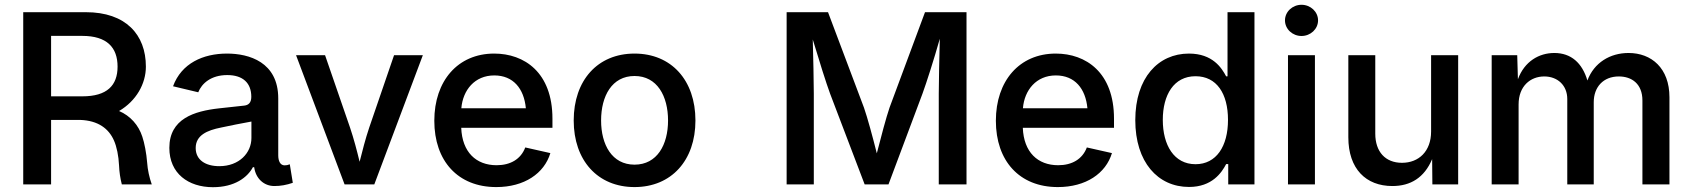

<svg xmlns="http://www.w3.org/2000/svg" viewBox="-20 -779 7142 811"><path d="M78.1 0H195.8V-272.5H317.9C395 -270 439.5 -235.4 461.4 -185.5C473.1 -159.2 481 -120.6 482.9 -79.6C483.9 -53.7 487.8 -25.9 494.6 0H621.1C610.8 -28.8 603.5 -62.5 601.6 -91.8C598.6 -131.8 589.8 -176.3 581.1 -201.7C565.4 -250.5 530.3 -290 482.9 -310.1C555.2 -352.5 596.2 -424.8 596.2 -497.6C596.2 -633.3 510.7 -727.5 342.8 -727.5H78.1ZM195.8 -372.1V-627.4H327.6C432.1 -627.4 476.6 -578.1 476.6 -497.6C476.6 -418 432.1 -372.1 328.1 -372.1Z M879.4 11.7C971.2 11.7 1025.4 -29.8 1048.3 -72.8H1053.7C1060.1 -24.4 1095.2 6.8 1138.7 6.8C1165.5 6.8 1189.9 2.4 1216.8 -6.8L1204.1 -85C1194.8 -81.5 1189.9 -80.6 1182.1 -80.6C1163.6 -80.6 1155.3 -99.1 1155.3 -123V-363.3C1155.3 -517.1 1031.7 -552.7 939 -552.7C837.9 -552.7 746.6 -511.7 710.9 -414.6L817.4 -389.2C832 -426.3 871.1 -461.9 939.9 -461.9C1006.3 -461.9 1041.5 -428.2 1041.5 -370.1C1041.5 -343.8 1028.3 -335 1012.2 -333C986.8 -330.1 955.1 -327.1 904.8 -321.3C800.8 -309.6 695.3 -277.8 695.3 -154.3C695.3 -46.4 775.4 11.7 879.4 11.7ZM906.2 -77.1C848.6 -77.1 806.6 -103 806.6 -153.8C806.6 -207.5 854.5 -228.5 913.6 -240.2C951.2 -248.5 1002 -258.3 1042 -265.6V-196.3C1042 -133.3 990.7 -77.1 906.2 -77.1Z M1435.5 0H1561L1766.1 -545.9H1644.5L1539.6 -240.2C1523.4 -191.9 1511.2 -144 1499 -95.7C1487.3 -144 1474.6 -192.4 1458.5 -240.2L1353 -545.9H1230.5Z M2076.2 11.2C2194.8 11.2 2278.8 -46.4 2304.7 -132.3L2198.7 -156.2C2180.2 -106.9 2136.2 -81.1 2077.6 -81.1C1991.2 -81.1 1932.1 -136.2 1928.2 -239.3H2313.5V-277.8C2313.5 -473.1 2194.8 -552.7 2067.4 -552.7C1913.6 -552.7 1814.5 -437 1814.5 -269C1814.5 -99.1 1914.1 11.2 2076.2 11.2ZM1928.7 -321.8C1935.1 -398.4 1984.9 -460.4 2067.9 -460.4C2147.9 -460.4 2193.4 -404.8 2201.2 -321.8Z M2660.2 11.2C2815.9 11.2 2917.5 -101.6 2917.5 -270C2917.5 -439.9 2815.9 -552.7 2660.2 -552.7C2504.4 -552.7 2403.3 -439.9 2403.3 -270C2403.3 -101.6 2504.4 11.2 2660.2 11.2ZM2660.2 -83.5C2564.9 -83.5 2519 -168 2519 -270C2519 -373.5 2564.9 -458 2660.2 -458C2755.9 -458 2801.8 -373 2801.8 -270C2801.8 -168 2755.9 -83.5 2660.2 -83.5Z M3302.7 0H3417.5V-383.3C3417.5 -438.5 3415 -534.2 3413.1 -612.3C3440.4 -521.5 3469.7 -428.2 3486.3 -383.3L3632.3 0H3732.9L3876.5 -383.3C3893.6 -430.2 3924.3 -525.9 3949.7 -615.2C3947.8 -532.7 3945.3 -437.5 3945.3 -383.3V0H4062.5V-727.5H3887.2L3737.3 -324.2C3723.1 -282.7 3700.7 -198.2 3683.6 -131.3C3666.5 -199.7 3643.6 -283.7 3629.4 -324.2L3477.5 -727.5H3302.7Z M4448.2 11.2C4566.9 11.2 4650.9 -46.4 4676.8 -132.3L4570.8 -156.2C4552.2 -106.9 4508.3 -81.1 4449.7 -81.1C4363.3 -81.1 4304.2 -136.2 4300.3 -239.3H4685.5V-277.8C4685.5 -473.1 4566.9 -552.7 4439.5 -552.7C4285.6 -552.7 4186.5 -437 4186.5 -269C4186.5 -99.1 4286.1 11.2 4448.2 11.2ZM4300.8 -321.8C4307.1 -398.4 4356.9 -460.4 4439.9 -460.4C4520 -460.4 4565.4 -404.8 4573.2 -321.8Z M5002.4 10.7C5099.6 10.7 5140.1 -49.3 5159.2 -85.9H5168V0H5278.8V-727.5H5165V-456.5H5159.2C5140.6 -491.7 5102.5 -552.7 5002 -552.7C4872.6 -552.7 4775.4 -450.7 4775.4 -271.5C4775.4 -94.2 4870.6 10.7 5002.4 10.7ZM5029.8 -85.4C4939 -85.4 4891.6 -166 4891.6 -272.5C4891.6 -377.9 4938 -457 5029.8 -457C5119.1 -457 5167 -383.8 5167 -272.5C5167 -161.1 5117.7 -85.4 5029.8 -85.4Z M5420.4 0H5534.2V-545.9H5420.4ZM5477.5 -627C5515.6 -627 5547.4 -656.2 5547.4 -692.9C5547.4 -729.5 5515.6 -758.8 5477.5 -758.8C5439.5 -758.8 5407.7 -729.5 5407.7 -692.9C5407.7 -656.2 5439.5 -627 5477.5 -627Z M5861.3 6.8C5938 6.8 5996.1 -28.3 6029.3 -106.9L6030.3 0H6139.2V-545.9H6024.9V-223.6C6024.9 -139.6 5972.7 -91.3 5901.9 -91.3C5832 -91.3 5789.1 -137.7 5789.1 -214.4V-545.9H5675.3V-199.2C5675.3 -65.4 5750 6.8 5861.3 6.8Z M6280.8 0H6394.5V-337.9C6394.5 -415 6444.3 -456.1 6502.9 -456.1C6559.1 -456.1 6600.1 -418.5 6600.1 -360.8V0H6711.9V-347.2C6711.9 -411.1 6752 -456.1 6817.9 -456.1C6872.1 -456.1 6917.5 -425.3 6917.5 -354.5V0H7031.7V-368.2C7031.7 -491.2 6955.6 -555.2 6858.9 -555.2C6781.2 -555.2 6713.4 -514.6 6685.1 -439C6663.1 -513.2 6616.2 -555.2 6545.4 -555.2C6481 -555.2 6419.4 -520 6391.6 -444.3L6388.7 -545.9H6280.8Z"/></svg>

Font: Raveo Medium
Style: Regular
Weight: 500
Designer: Jakub Foglar, Rasmus Andersson (Inter)
Foundry: Jakubfoglar.com
Version: Version 1.100;Glyphs 3.2.3 (3260)